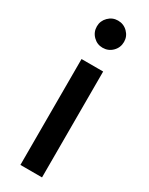

<svg xmlns="http://www.w3.org/2000/svg" viewBox="-196 -776 633 815"><g transform="rotate(30 121.0 -369.0)"><path d="M55 -672Q55 -699 74.5 -718.5Q94 -738 121 -738Q149 -738 168.5 -718.5Q188 -699 188 -672Q188 -644 168.5 -624.5Q149 -605 121 -605Q94 -605 74.5 -624.5Q55 -644 55 -672ZM68 0V-519H174V0Z"/></g></svg>

Font: Radio Canada Condensed Medium
Style: Regular
Weight: 500
Width: 3
Designer: Charles Daoud, Etienne Aubert Bonn, Alexandre Saumier Demers, Jacques Le Bailly
Foundry: Radio-Canada
Version: Version 2.104; ttfautohint (v1.8.4.7-5d5b);gftools[0.9.28.de